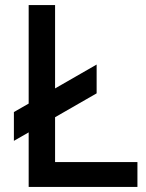

<svg xmlns="http://www.w3.org/2000/svg" viewBox="-20 -740 579 760"><path d="M198 -98.5H524V0H93.5V-216L35 -182.5V-296.5L93.5 -330V-720H198V-390L362.5 -484.5V-370.5L198 -276Z"/></svg>

Font: Manrope KiralyPet SmBd KiralyPet
Style: Regular
Weight: 600
Designer: Mikhail Sharanda
Foundry: Mikhail Sharanda
Version: Version 4.502